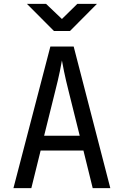

<svg xmlns="http://www.w3.org/2000/svg" viewBox="-20 -970 639 990"><path d="M258.3 -810.1 118.7 -950.2H217.3L299.3 -872.1L378.9 -950.2H480L340.8 -810.1ZM49.3 0 239.7 -730H359.9L548.8 0H458L410.2 -193.8H189.5L141.6 0ZM207.5 -270H391.1L335 -495.1Q318.8 -559.1 310.1 -602.1Q301.3 -645 299.3 -658.2Q297.4 -645 288.6 -602.1Q279.8 -559.1 263.7 -496.1Z"/></svg>

Font: UDEV Gothic 35
Style: Regular
Weight: 400
Version: v2.1.0; ttfautohint (v1.8.4.7-5d5b-dirty) -l 6 -r 45 -G 200 